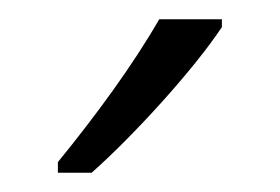

<svg xmlns="http://www.w3.org/2000/svg" viewBox="-20 -878 290 199"><path d="M210 -850V-858H145C118 -811 80 -759 40 -710V-699H75C118 -737 181 -806 210 -850Z"/></svg>

Font: Noto Sans Kannada UI Condensed Light
Style: Regular
Weight: 300
Width: 3
Designer: Jelle Bosma - Monotype Design Team
Foundry: Monotype Imaging Inc.
Version: Version 2.005